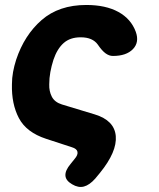

<svg xmlns="http://www.w3.org/2000/svg" viewBox="-20 -580 640 772"><path d="M363 138Q340 164 317.5 170Q295 176 270 161Q244 146 243 125.5Q242 105 264 79L280 59Q294 43 291.5 30.5Q289 18 269 12L165 -22Q86 -48 56 -105Q26 -162 28 -241Q28 -266 32.5 -290.5Q37 -315 45 -340Q78 -439 147.5 -499.5Q217 -560 327 -560Q405 -560 456 -532Q507 -504 526 -452Q541 -410 514.5 -382.5Q488 -355 434 -355Q419 -355 404.5 -365.5Q390 -376 373 -401Q363 -415 346 -422.5Q329 -430 304 -430Q262 -430 236 -407Q210 -384 195 -340Q187 -315 182.5 -290.5Q178 -266 178 -241Q177 -213 188.5 -191Q200 -169 229 -160L361 -120Q440 -96 445.5 -33Q451 30 382 115Z"/></svg>

Font: Maple Mono NL ExtraBold
Style: Italic
Weight: 800
Italic angle: -10°
Monospace: yes
Designer: subframe7536
Version: Version 7.000